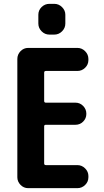

<svg xmlns="http://www.w3.org/2000/svg" viewBox="-20 -980 540 1000"><path d="M382.8 -730.5Q406.2 -730.5 423.3 -713.4Q440.4 -696.3 440.4 -672.9V-667Q440.4 -643.6 423.3 -627Q406.2 -610.4 382.8 -610.4H218.8Q210 -610.4 210 -601.6V-454.1Q210 -445.3 218.8 -445.3H373Q396.5 -445.3 413.1 -428.2Q429.7 -411.1 429.7 -387.7V-386.7Q429.7 -363.3 413.1 -346.7Q396.5 -330.1 373 -330.1H218.8Q210 -330.1 210 -322.3V-128.9Q210 -120.1 218.8 -120.1H382.8Q406.2 -120.1 423.3 -103Q440.4 -85.9 440.4 -63.5V-56.6Q440.4 -33.2 423.3 -16.6Q406.2 0 382.8 0H127Q103.5 0 86.9 -17.1Q70.3 -34.2 70.3 -56.6V-672.9Q70.3 -696.3 86.9 -713.4Q103.5 -730.5 127 -730.5ZM237.3 -960H262.7Q286.1 -960 303.2 -942.9Q320.3 -925.8 320.3 -903.3V-857.4Q320.3 -834 303.2 -816.9Q286.1 -799.8 262.7 -799.8H237.3Q213.9 -799.8 196.8 -816.9Q179.7 -834 179.7 -857.4V-903.3Q179.7 -926.8 196.8 -943.4Q213.9 -960 237.3 -960Z"/></svg>

Font: Rounded Mgen+ 1m bold
Style: Bold
Weight: 700
Designer: [Source Han Sans]
Ryoko NISHIZUKA  (kana & ideographs); Paul D. Hunt (Latin, Greek & Cyrillic); Wenlong ZHANG  (bopomofo
Version: Version 1.059.20150602